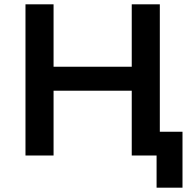

<svg xmlns="http://www.w3.org/2000/svg" viewBox="-20 -720 889 889"><path d="M590 0V-300H228V0H98V-700H228V-411H590V-700H720V0ZM705 149V0H593V-110H825V149Z"/></svg>

Font: Montserrat SemiBold
Style: Regular
Weight: 600
Designer: Julieta Ulanovsky
Foundry: Julieta Ulanovsky
Version: Version 9.000; ttfautohint (v1.8.4.7-5d5b)